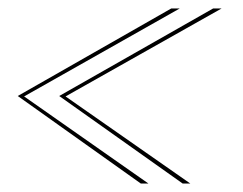

<svg xmlns="http://www.w3.org/2000/svg" viewBox="-20 -474 575 454"><path d="M313 -40 22 -247 385 -454H405L37 -246L331 -40ZM412 -40 120 -247 484 -454H504L135 -246L430 -40Z"/></svg>

Font: Anybody UltraExpanded Thin
Style: Italic
Weight: 100
Width: 9
Italic angle: -10°
Designer: Tyler Finck
Foundry: Etcetera Type Company
Version: Version 1.010; ttfautohint (v1.8.3) -l 8 -r 50 -G 200 -x 14 